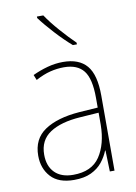

<svg xmlns="http://www.w3.org/2000/svg" viewBox="-87 -822 632 889"><g transform="rotate(-10 229.0 -377.5)"><path d="M232 -537Q307 -537 343.5 -494Q380 -451 380 -353V0H358L355 -99H353Q342 -71 322 -46Q302 -21 269.5 -5.5Q237 10 189 10Q116 10 80 -29.5Q44 -69 44 -129Q44 -208 103 -247.5Q162 -287 266 -295L354 -301V-347Q354 -437 324.5 -474.5Q295 -512 232 -512Q200 -512 167.5 -504Q135 -496 98 -476L88 -501Q122 -517 158.5 -527Q195 -537 232 -537ZM267 -271Q175 -265 123.5 -231Q72 -197 72 -129Q72 -75 102.5 -44.5Q133 -14 189 -14Q276 -14 314.5 -71.5Q353 -129 354 -220V-277ZM180 -765Q204 -729 241 -687Q278 -645 310 -614V-606H291Q255 -637 215.5 -680Q176 -723 150 -758V-765Z"/></g></svg>

Font: Noto Sans Telugu SemiCondensed Thin
Style: Regular
Weight: 100
Width: 4
Designer: Jelle Bosma - Monotype Design Team
Foundry: Monotype Imaging Inc.
Version: Version 2.005; ttfautohint (v1.8.4.7-5d5b)